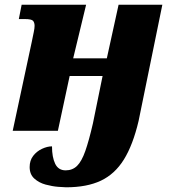

<svg xmlns="http://www.w3.org/2000/svg" viewBox="-20 -556 744 816"><path d="M261 240Q252 240 227 238Q202 236 174 228.5Q146 221 126 203Q106 185 106 154Q106 126 121 106.5Q136 87 158.5 76.5Q181 66 201 66Q201 112 214.5 140Q228 168 259 168Q288 168 307.5 149Q327 130 342.5 86Q358 42 375 -32L416 -233H276L226 0H34L115 -378Q120 -403 123.5 -419.5Q127 -436 127 -446Q127 -460 120.5 -467.5Q114 -475 85 -475H60L72 -536H346L291 -308H434L484 -536H670L569 -42Q545 60 506.5 122Q468 184 408.5 212Q349 240 261 240Z"/></svg>

Font: Noto Serif Black
Style: Italic
Weight: 900
Italic angle: -12°
Designer: Monotype Design Team
Foundry: Monotype Imaging Inc.
Version: Version 2.013